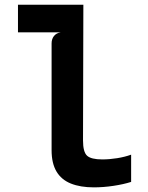

<svg xmlns="http://www.w3.org/2000/svg" viewBox="-20 -800 640 828"><path d="M385 8Q326.5 8 285.5 -8.5Q244.5 -25 223.5 -60.5Q202.5 -96 202.5 -152V-612.5Q202.5 -632 212.8 -644.8Q223 -657.5 241.5 -660.5H57.5V-779.5H339.5L338 -194.5Q338 -144.5 355.5 -128.5Q373 -112.5 421 -112.5Q452 -112.5 485 -117.8Q518 -123 545.5 -133V-15.5Q512.5 -5 469 1.5Q425.5 8 385 8Z"/></svg>

Font: Spline Sans Mono SemiBold
Style: Regular
Weight: 600
Monospace: yes
Version: Version 1.004